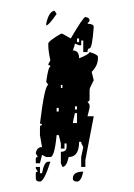

<svg xmlns="http://www.w3.org/2000/svg" viewBox="-20 -775 250 359"><path d="M82 -754.9 85.9 -749Q71.3 -727.5 66.4 -727.5V-730.5Q71.3 -753.9 82 -754.9ZM139.6 -743.2Q147.5 -742.2 147.5 -736.3L143.6 -730.5Q155.3 -730.5 155.3 -724.6Q152.3 -684.6 147.5 -684.6Q143.6 -684.6 143.6 -677.7H135.7V-699.2H131.8V-690.4H127.9L120.1 -693.4Q120.1 -691.4 116.2 -680.7Q127.9 -680.7 127.9 -666Q147.5 -673.8 147.5 -677.7Q163.1 -672.9 163.1 -668.9V-666Q163.1 -652.3 151.4 -640.6L155.3 -625Q147.5 -610.4 147.5 -607.4V-588.9Q147.5 -585 143.6 -585L147.5 -579.1V-573.2L143.6 -557.6H155.3L139.6 -475.6V-462.9H131.8V-481.4L135.7 -500Q131.8 -506.8 131.8 -509.8H127.9Q127.9 -481.4 108.4 -481.4Q104.5 -462.9 96.7 -462.9L93.8 -469.7V-491.2Q104.5 -491.2 104.5 -500V-506.8H100.6V-497.1H93.8V-506.8L89.8 -522.5H85.9Q82 -481.4 74.2 -481.4H66.4L58.6 -485.4L54.7 -469.7H46.9V-478.5Q46.9 -481.4 50.8 -481.4L46.9 -488.3Q48.8 -500 58.6 -500L54.7 -522.5V-537.1Q54.7 -541 58.6 -541Q58.6 -543.9 54.7 -543.9Q63.5 -616.2 70.3 -616.2L66.4 -622.1Q70.3 -650.4 74.2 -650.4Q74.2 -653.3 70.3 -653.3Q70.3 -656.2 74.2 -662.1Q70.3 -679.7 70.3 -690.4V-693.4Q70.3 -698.2 93.8 -711.9H96.7L112.3 -703.1Q135.7 -743.2 139.6 -743.2ZM124 -703.1V-696.3H127.9V-703.1ZM93.8 -616.2V-610.4H96.7V-616.2ZM120.1 -576.2V-570.3H124V-576.2ZM85.9 -573.2V-566.4H89.8V-573.2ZM120.1 -563.5Q116.2 -547.9 116.2 -544.9H124V-563.5ZM70.3 -472.7H74.2Q62.5 -435.5 54.7 -435.5Q46.9 -435.5 46.9 -441.4V-451.2Q46.9 -454.1 50.8 -454.1L46.9 -460V-462.9H54.7V-451.2H58.6Q62.5 -472.7 70.3 -472.7ZM135.7 -454.1Q131.8 -435.5 124 -435.5Q116.2 -435.5 116.2 -441.4Q116.2 -454.1 135.7 -454.1Z"/></svg>

Font: Blackcraft
Style: Regular
Weight: 400
Designer: GGBotNet
Foundry: GGBotNet
Version: 1.00